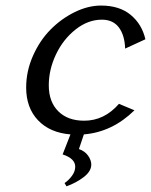

<svg xmlns="http://www.w3.org/2000/svg" viewBox="-20 -470 538 684"><path d="M73.2 -158.2Q73.2 -216.3 97.4 -271Q121.6 -325.7 159.9 -364.5Q198.2 -403.3 246.1 -426.8Q293.9 -450.2 339.8 -450.2Q405.3 -450.2 445.3 -417.2Q485.4 -384.3 498 -330.1L425.8 -296.9Q424.3 -344.2 403.6 -372.1Q382.8 -399.9 342.8 -399.9Q293.5 -399.9 249.3 -365Q205.1 -330.1 179.4 -276.1Q153.8 -222.2 153.8 -166Q153.8 -107.4 187.5 -73.7Q221.2 -40 279.8 -40Q351.6 -40 403.8 -100.1L459 -77.1Q379.9 0.5 278.8 8.8L261.2 61Q283.2 68.8 294.2 85Q305.2 101.1 305.2 116.2Q305.2 140.1 278.6 160.6Q252 181.2 216.8 193.8L210 182.1Q224.6 172.4 236.3 156.5Q248 140.6 248 124Q248 94.7 203.1 80.1L231 8.8Q157.7 2.9 115.5 -41.5Q73.2 -85.9 73.2 -158.2Z"/></svg>

Font: Pfennig
Style: Italic
Weight: 500
Italic angle: -13°
Version: Version 20120410 ; ttfautohint (v0.8)